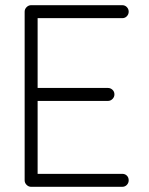

<svg xmlns="http://www.w3.org/2000/svg" viewBox="-20 -720 573 740"><path d="M100 0Q90 0 82.5 -7.5Q75 -15 75 -25V-675Q75 -685 82.5 -692.5Q90 -700 100 -700H451Q462 -700 469 -692.5Q476 -685 476 -675Q476 -665 469 -657.5Q462 -650 451 -650H125V-381H396Q406 -381 413.5 -374Q421 -367 421 -356Q421 -346 413.5 -338.5Q406 -331 396 -331H125V-50H451Q462 -50 469 -43Q476 -36 476 -25Q476 -15 469 -7.5Q462 0 451 0Z"/></svg>

Font: Zen Kurenaido
Style: ARC
Weight: 400
Designer: Yoshimichi Ohira
Foundry: Positype
Version: Version 1.001